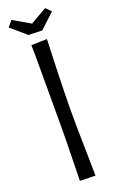

<svg xmlns="http://www.w3.org/2000/svg" viewBox="-163 -888 566 930"><g transform="rotate(-20 119.5 -423.0)"><path d="M81 -699 162 -701Q162 -701 161 -674Q160 -647 158.5 -604Q157 -561 155.5 -510.5Q154 -460 153 -412.5Q152 -365 152 -330Q152 -295 152.5 -251Q153 -207 154 -163Q155 -119 155.5 -81.5Q156 -44 156.5 -21.5Q157 1 157 1L77 -1Q77 -1 77.5 -18.5Q78 -36 78.5 -67Q79 -98 80 -139Q81 -180 81.5 -228.5Q82 -277 82 -328Q82 -388 82 -447Q82 -506 82 -557.5Q82 -609 82 -646Q82 -683 81 -699ZM155 -748 85 -750 7 -817 32 -847 120 -796 205 -845 231 -819Z"/></g></svg>

Font: Truculenta
Style: Regular
Weight: 400
Designer: Ivan Castro, Eva Sanz & Omnibus-Type Team
Foundry: Omnibus-Type
Version: Version 1.002